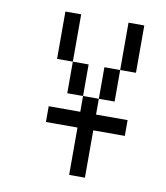

<svg xmlns="http://www.w3.org/2000/svg" viewBox="-74 -562 647 749"><g transform="rotate(10 250.0 -187.5)"><path d="M437.5 -62.5V-125H312.5V-187.5H250V-125H125V-62.5H250V125H312.5V-62.5ZM250 -187.5Q250 -187.5 250 -312.5H187.5Q187.5 -312.5 187.5 -187.5ZM312.5 -187.5H375Q375 -187.5 375 -312.5H312.5Q312.5 -312.5 312.5 -187.5ZM187.5 -312.5V-500H125V-312.5ZM375 -312.5H437.5V-500H375Z"/></g></svg>

Font: CalcUnifontExMono
Style: Regular
Weight: 500
Version: Version 15.0.06